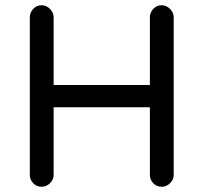

<svg xmlns="http://www.w3.org/2000/svg" viewBox="-20 -737 777 734"><path d="M139 -23Q120 -23 107 -36.5Q94 -50 94 -68V-671Q94 -689 107 -703Q120 -717 139 -717Q157 -717 171 -703Q185 -689 185 -671V-412H553V-671Q553 -689 566 -703Q579 -717 598 -717Q616 -717 630 -703Q644 -689 644 -671V-68Q644 -50 630 -36.5Q616 -23 598 -23Q579 -23 566 -36.5Q553 -50 553 -68V-327H185V-68Q185 -50 171 -36.5Q157 -23 139 -23Z"/></svg>

Font: Huninn
Style: Regular
Weight: 400
Designer: justfont
Foundry: justfont
Version: Version 1.003